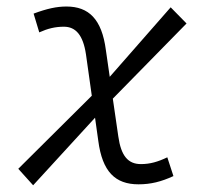

<svg xmlns="http://www.w3.org/2000/svg" viewBox="-20 -547 626 580"><path d="M80.1 12.7 267.1 -191.4 276.9 -121.6C289.1 -28.3 328.1 9.8 398.4 9.8C435.5 9.8 466.8 2 503.9 -15.1L485.4 -71.8C457 -58.1 433.1 -51.3 405.8 -51.3C366.7 -51.3 345.7 -76.2 337.4 -134.8L320.8 -249L543.5 -476.1L495.6 -524.9L311.5 -314.9L299.8 -396C287.6 -489.3 248 -527.3 180.7 -527.3C151.4 -527.3 122.1 -521 81.5 -505.9L98.6 -449.2C124.5 -460.9 147 -466.3 172.9 -466.3C208.5 -466.3 231 -441.4 239.7 -382.8L257.3 -257.8L35.2 -37.1Z"/></svg>

Font: Cascadia Mono NF Light
Style: Italic
Weight: 300
Italic angle: -10°
Monospace: yes
Designer: Aaron Bell
Foundry: Saja Typeworks
Version: Version 2404.023